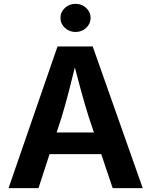

<svg xmlns="http://www.w3.org/2000/svg" viewBox="-20 -966 777 986"><path d="M23.9 0 275.4 -727.5H456.1L712.9 0H558.6L436 -364.3Q416 -427.7 394.8 -505.1Q373.5 -582.5 349.1 -677.2H378.9Q355.5 -582 335.4 -504.2Q315.4 -426.3 296.4 -364.3L177.7 0ZM175.8 -174.3V-285.6H561.5V-174.3ZM367.7 -801.8Q335.9 -801.8 313.2 -823Q290.5 -844.2 290.5 -874Q290.5 -904.3 313.2 -925.3Q335.9 -946.3 367.7 -946.3Q399.9 -946.3 422.6 -925.3Q445.3 -904.3 445.3 -874Q445.3 -844.2 422.6 -823Q399.9 -801.8 367.7 -801.8Z"/></svg>

Font: Inter Cardless
Style: Bold
Weight: 700
Designer: Rasmus Andersson
Foundry: rsms
Version: Version 4.001;git-9221beed3